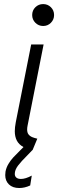

<svg xmlns="http://www.w3.org/2000/svg" viewBox="-20 -735 295 950"><path d="M140.1 7.8 115.7 33.2Q85 63.5 69.1 84.5Q53.2 105.5 53.2 125.5Q53.2 137.2 61 143.8Q68.8 150.4 83.5 150.4Q106.4 150.4 137.2 133.8L129.4 182.6Q102.5 195.3 75.2 195.3Q42.5 195.3 24.2 177.5Q5.9 159.7 5.9 131.3Q5.9 122.6 7.3 113.8Q11.2 93.8 21.7 76.2Q32.2 58.6 45.2 44.4Q58.1 30.3 80.1 8.8L96.2 -7.3Q73.2 -20 63.2 -39.6Q53.2 -59.1 53.2 -85.9Q53.2 -104.5 58.1 -130.4L134.3 -515.1H195.8L116.2 -112.3Q114.3 -103 114.3 -94.2Q114.3 -79.1 120.8 -70.3Q127.4 -61.5 137.7 -57.1Q147.9 -52.7 164.6 -48.8L141.1 7.8ZM139.2 -660.6Q139.2 -683.6 155 -699.2Q170.9 -714.8 193.4 -714.8Q216.3 -714.8 231.9 -699.2Q247.6 -683.6 247.6 -660.6Q247.6 -638.2 231.9 -622.3Q216.3 -606.4 193.4 -606.4Q170.9 -606.4 155 -622.3Q139.2 -638.2 139.2 -660.6Z"/></svg>

Font: Reddit Sans Fudge Light Italic
Style: Regular
Weight: 300
Italic angle: -11.25°
Designer: Stephen Hutchings
Version: Version 1.013